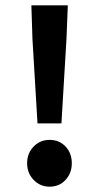

<svg xmlns="http://www.w3.org/2000/svg" viewBox="-20 -690 372 722"><path d="M121 -226 102 -544 98 -670H235L230 -544L211 -226ZM166 12Q131 12 106.5 -13.5Q82 -39 82 -76Q82 -114 106.5 -139Q131 -164 166 -164Q203 -164 226.5 -139Q250 -114 250 -76Q250 -39 226.5 -13.5Q203 12 166 12Z"/></svg>

Font: Assistant ExtraLight
Style: Bold
Weight: 700
Version: Version 3.000